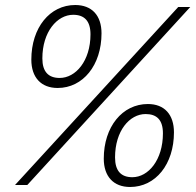

<svg xmlns="http://www.w3.org/2000/svg" viewBox="-20 -738 781 766"><path d="M210 -387C311 -387 385 -478 385 -605C385 -677 346 -718 280 -718C179 -718 105 -628 105 -500C105 -429 144 -387 210 -387ZM40 0H89L739 -710H691ZM218 -427C173 -427 149 -452 149 -505C149 -611 208 -679 272 -679C317 -679 341 -654 341 -601C341 -495 282 -427 218 -427ZM499 8C601 8 674 -83 674 -210C674 -281 636 -323 570 -323C468 -323 394 -232 394 -105C394 -34 433 8 499 8ZM508 -31C463 -31 439 -56 439 -110C439 -216 497 -283 561 -283C606 -283 630 -259 630 -206C630 -100 572 -31 508 -31Z"/></svg>

Font: Geist ExtraLight
Style: Italic
Weight: 200
Italic angle: -12°
Designer: Basement.studio, Andrés Briganti, Mateo Zaragoza
Foundry: Basement.studio, Vercel, Andrés Briganti, Guido Ferreyra, Mateo Zaragoza
Version: Version 1.500